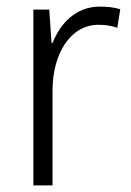

<svg xmlns="http://www.w3.org/2000/svg" viewBox="-20 -561 397 581"><path d="M282 -541C210 -541 163 -491 139 -431H136L129 -532H81V0H139V-287C139 -400 194 -486 278 -486C299 -486 318 -483 335 -477L344 -533C325 -539 303 -541 282 -541Z"/></svg>

Font: Noto Sans Bengali SemiCondensed Light
Style: Regular
Weight: 300
Width: 4
Designer: Joana Ranito - Universal Thirst; Jelle Bosma - Monotype Design Team
Foundry: Universal Thirst ehf.
Version: Version 3.000